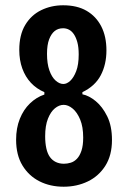

<svg xmlns="http://www.w3.org/2000/svg" viewBox="-20 -693 485 727"><path d="M221 14Q170 14 129.5 -6.5Q89 -27 65 -66.5Q41 -106 41 -164Q41 -208 55 -243Q69 -278 93.5 -301.5Q118 -325 148 -335V-344L221 -356L292 -344V-336Q317 -331 342.5 -310Q368 -289 386 -252.5Q404 -216 404 -163Q404 -105 379 -65.5Q354 -26 312.5 -6Q271 14 221 14ZM222 -73Q235 -73 248 -77Q261 -81 271.5 -92Q282 -103 288.5 -122.5Q295 -142 295 -172Q295 -213 283.5 -240.5Q272 -268 255 -282Q238 -296 221 -296Q204 -296 188 -283Q172 -270 161.5 -243.5Q151 -217 151 -177Q151 -151 155.5 -131Q160 -111 169 -98.5Q178 -86 191.5 -79.5Q205 -73 222 -73ZM220 -375Q233 -375 246 -387Q259 -399 268.5 -423.5Q278 -448 278 -487Q278 -514 273 -532.5Q268 -551 260 -563Q252 -575 241.5 -580.5Q231 -586 219 -586Q200 -586 187 -575.5Q174 -565 166 -544Q158 -523 158 -489Q158 -452 167 -426.5Q176 -401 190.5 -388Q205 -375 220 -375ZM221 -309 148 -334V-344Q118 -357 97 -379.5Q76 -402 64.5 -433.5Q53 -465 53 -504Q53 -561 75.5 -598.5Q98 -636 136 -654.5Q174 -673 219 -673Q272 -673 308 -652Q344 -631 363.5 -593Q383 -555 383 -502Q383 -449 361.5 -408Q340 -367 292 -344V-334Z"/></svg>

Font: Bricolage Grotesque Condensed Medium
Style: Regular
Weight: 500
Width: 3
Designer: Mathieu Triay
Foundry: Atelier Triay
Version: Version 1.000;gftools[0.9.30]